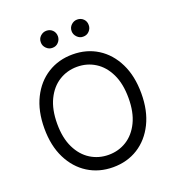

<svg xmlns="http://www.w3.org/2000/svg" viewBox="-164 -1060 1089 1196"><g transform="rotate(-20 381.0 -461.5)"><path d="M381.3 9.8Q288.6 9.8 215.8 -35.6Q143.1 -81.1 101.3 -164.8Q59.6 -248.5 59.6 -363.3Q59.6 -478.5 101.3 -562.5Q143.1 -646.5 215.8 -691.9Q288.6 -737.3 381.3 -737.3Q474.6 -737.3 546.9 -691.9Q619.1 -646.5 660.6 -562.5Q702.1 -478.5 702.1 -363.3Q702.1 -248.5 660.6 -164.8Q619.1 -81.1 546.9 -35.6Q474.6 9.8 381.3 9.8ZM381.3 -72.3Q447.3 -72.3 500.7 -105.7Q554.2 -139.2 585.7 -204.1Q617.2 -269 617.2 -363.3Q617.2 -458 585.7 -523.2Q554.2 -588.4 500.7 -621.8Q447.3 -655.3 381.3 -655.3Q315.4 -655.3 261.7 -621.8Q208 -588.4 176.3 -523.2Q144.5 -458 144.5 -363.3Q144.5 -269 176.3 -204.1Q208 -139.2 261.7 -105.7Q315.4 -72.3 381.3 -72.3ZM278.8 -818.4Q256.3 -817.9 239 -835.2Q221.7 -852.5 222.2 -875Q221.7 -899.4 239 -915.5Q256.3 -931.6 278.8 -931.6Q303.2 -931.6 319.3 -915.5Q335.4 -899.4 335.4 -875Q335.4 -852.5 319.3 -835.2Q303.2 -817.9 278.8 -818.4ZM482.9 -818.4Q460.4 -817.9 443.4 -835.2Q426.3 -852.5 426.3 -875Q426.3 -899.4 443.4 -915.5Q460.4 -931.6 482.9 -931.6Q507.3 -931.6 523.7 -915.5Q540 -899.4 539.6 -875Q540 -852.5 523.7 -835.2Q507.3 -817.9 482.9 -818.4Z"/></g></svg>

Font: Inter
Style: Regular
Weight: 400
Designer: Rasmus Andersson
Foundry: rsms
Version: Version 4.000;git-8c9346024